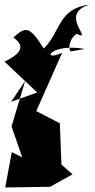

<svg xmlns="http://www.w3.org/2000/svg" viewBox="-40 -866 417 847"><path d="M272 -639C256 -660 273 -717 325 -728L296 -718C382 -677 211 -805 357 -846C214 -829 229 -725 153 -652C87 -757 72 -746 19 -701C59 -671 73 -639 -20 -594L124 -458L9 -417L71 -509L11 -308L58 -172L12 -195L-17 -39L181 -42L280 -97L231 -140L224 -322L120 -376L234 -633C139 -590 180 -678 334 -650Z"/></svg>

Font: Asimov Silicon
Style: Regular
Weight: 400
Designer: Google
Version: Version 2.000980; 2014